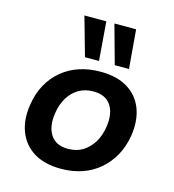

<svg xmlns="http://www.w3.org/2000/svg" viewBox="-114 -860 875 965"><g transform="rotate(15 324.0 -377.5)"><path d="M290 10Q205 10 149 -24.5Q93 -59 69.5 -121Q46 -183 59 -262Q68 -322 94 -368.5Q120 -415 159.5 -447.5Q199 -480 249 -496.5Q299 -513 358 -513Q444 -513 499.5 -479Q555 -445 578.5 -384.5Q602 -324 590 -243Q580 -183 554 -136.5Q528 -90 489 -57Q450 -24 400 -7Q350 10 290 10ZM299 -96Q343 -96 375 -115.5Q407 -135 429 -170Q451 -205 458 -253Q469 -323 441 -365.5Q413 -408 349 -408Q307 -408 274 -389Q241 -370 219.5 -335Q198 -300 191 -253Q180 -182 208 -139Q236 -96 299 -96ZM418 -563 362 -765H475L492 -563ZM263 -563 206 -765H320L336 -563Z"/></g></svg>

Font: Nunito Sans 6pt
Style: Bold Italic
Weight: 700
Italic angle: -9°
Version: Version 3.101;gftools[0.9.27]